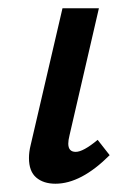

<svg xmlns="http://www.w3.org/2000/svg" viewBox="-20 -438 328 464"><path d="M50 -56Q50 -71 54 -87L131 -418H219L148 -111Q145 -99 145 -91Q145 -71 163 -71Q181 -71 216 -100L245 -63Q176 6 114 6Q85 6 67.5 -9Q50 -24 50 -56Z"/></svg>

Font: Ysabeau Infant Semibold
Style: Italic
Weight: 600
Italic angle: -12°
Designer: Christian Thalmann (Catharsis Fonts)
Version: Version 0.003